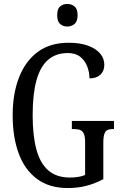

<svg xmlns="http://www.w3.org/2000/svg" viewBox="-20 -940 616 970"><path d="M322 10Q229 10 167 -36Q105 -82 74.5 -164.5Q44 -247 44 -358Q44 -466 76 -548.5Q108 -631 170.5 -677.5Q233 -724 326 -724Q384 -724 424 -709.5Q464 -695 485.5 -670Q507 -645 507 -613Q507 -581 487 -562.5Q467 -544 432 -544Q432 -574 421 -603.5Q410 -633 386 -652.5Q362 -672 323 -672Q262 -672 222.5 -637.5Q183 -603 164 -533.5Q145 -464 145 -358Q145 -257 163.5 -186.5Q182 -116 223.5 -79.5Q265 -43 334 -43Q354 -43 374 -46Q394 -49 410 -56V-221Q410 -251 403 -265.5Q396 -280 383 -284Q370 -288 352 -288H343V-329H556V-288H549Q534 -288 523.5 -283.5Q513 -279 507.5 -264Q502 -249 502 -217V-35Q461 -13 417.5 -1.5Q374 10 322 10ZM320 -806Q298 -806 283.5 -819Q269 -832 269 -863Q269 -895 283.5 -907.5Q298 -920 320 -920Q341 -920 356.5 -907.5Q372 -895 372 -863Q372 -832 356.5 -819Q341 -806 320 -806Z"/></svg>

Font: Noto Serif ExtraCondensed
Style: Regular
Weight: 400
Width: 2
Designer: Monotype Design Team
Foundry: Monotype Imaging Inc.
Version: Version 2.013